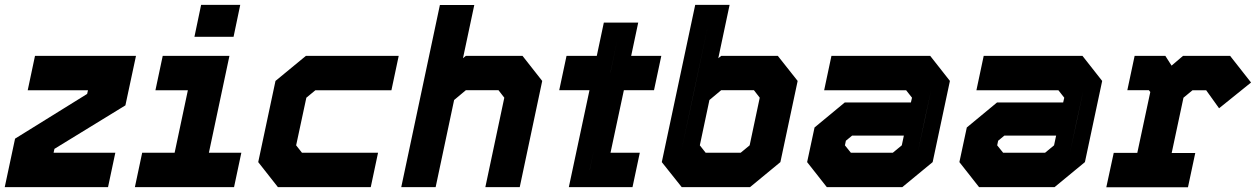

<svg xmlns="http://www.w3.org/2000/svg" viewBox="-22 -770 5168 790"><path d="M98 -71H375H98L120 -173L415.5 -362L438.5 -470H172H438.5L415.5 -362L120 -173ZM-2.5 0 40 -199.5 336.5 -383.5 340 -398.5H92L122 -540H537.5L494 -336.5L202 -157.5L198.5 -141.5H452.5L422.5 0Z M778 -618.5 805.5 -750H966.5L939 -618.5ZM871 -676H870.5L875.5 -700H876ZM533 0 563 -141.5H696.5L751 -398.5H617.5L647.5 -540H922L837.5 -141.5H971L941 0ZM611 -71H893.5H749.5L834 -469.5H695.5H834L749.5 -71H611Z M1121.5 0 1040.5 -103 1111.5 -437 1236.5 -540H1618.5L1588.5 -398.5H1275.5L1238.5 -368L1196.5 -172L1220.5 -141.5H1533.5L1503.5 0ZM1176 -70.5H1455H1176L1119.5 -139L1176 -404.5L1257 -470H1540H1257L1176 -404.5L1119.5 -139Z M1629 0 1788 -749.5H1929.5L1883 -530.5L1894.5 -540H2128L2209 -437L2116.5 0H1975L2053 -368L2029 -399H1895L1846.5 -358.5L1770.5 0ZM1717.5 -71H1717L1783.5 -385L1888.5 -470.5H2085L2133 -410.5L2061 -71H2060.5L2132.5 -410.5L2085 -470.5H1888.5L1783.5 -385L1845 -673H1845.5Z M2318.5 0 2403.5 -399H2279L2309 -540H2433.5L2462.5 -677H2604L2575 -540H2699L2669 -399H2545L2490 -141.5H2610.5L2580.5 0ZM2404.5 -71.5H2533.5V-71H2404.5L2489.5 -471H2621V-470.5H2489.5L2520 -614.5L2489.5 -471H2357.5L2358 -471.5H2490Z M2783 0 2701 -103 2838.5 -750H2980L2933.5 -530.5L2945.5 -540H3178.5L3260 -437L3189 -103L3064 0ZM2833 -67.5 2778.5 -135.5 2831 -381.5 2938 -469.5H3137L3184 -411.5L3125 -135.5L3041.5 -67.5ZM2881.5 -141.5H3025.5L3062.5 -172L3104 -368L3080 -399H2945.5L2897 -358.5L2857.5 -172ZM2833 -67.5H3041.5L3125 -135.5L3184 -411.5L3137 -469.5H2938L2831 -381.5L2895 -683L2778.5 -135.5Z M3380 0 3299 -103 3329.5 -245.5 3454 -348.5H3726L3730.5 -368L3706.5 -398.5H3369L3399 -540H3805.5L3886.5 -437L3815.5 -103L3690.5 0ZM3431.5 -69 3380.5 -132 3400.5 -225 3464.5 -278H3783L3753 -137L3670 -69ZM3431.5 -69H3670L3753 -137L3810 -403L3758.5 -467H3446H3758.5L3810 -403L3783 -278H3464.5L3400.5 -225L3380.5 -132ZM3479 -141.5H3651.5L3688.5 -172L3697 -212H3484L3458.5 -191L3454.5 -172Z M4006.5 0 3925.5 -103 3956 -245.5 4080.5 -348.5H4352.5L4357 -368L4333 -398.5H3995.5L4025.5 -540H4432L4513 -437L4442 -103L4317 0ZM4058 -69 4007 -132 4027 -225 4091 -278H4409.5L4379.5 -137L4296.5 -69ZM4058 -69H4296.5L4379.5 -137L4436.5 -403L4385 -467H4072.5H4385L4436.5 -403L4409.5 -278H4091L4027 -225L4007 -132ZM4105.5 -141.5H4278L4315 -172L4323.5 -212H4110.5L4085 -191L4081 -172Z M4530 0.5 4560.5 -141H4657.5L4711 -391.5L4705 -399H4616.5L4646.5 -540H4773L4798.5 -500L4845.5 -540H5039.5L5125.5 -430.5L4994 -324.5L4941 -398.5H4884.5L4847.5 -368L4799 -140.5H4896L4866 0.5ZM4609.5 -71H4817H4712.5L4784.5 -408L4860 -470H4994.5L5029 -420L4994.5 -470H4860L4784.5 -408L4739.5 -470H4694.5H4739.5L4785 -408L4713 -71H4609.5Z"/></svg>

Font: Tourney Black
Style: Italic
Weight: 900
Italic angle: -12°
Version: Version 1.015